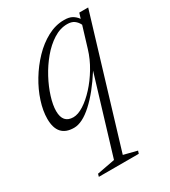

<svg xmlns="http://www.w3.org/2000/svg" viewBox="-171 -519 763 860"><g transform="rotate(-30 211.0 -89.0)"><path d="M179 223.5 298 -170Q245 -86.5 192.2 -38.5Q139.5 9.5 97 9.5Q12.5 9.5 12.5 -85Q12.5 -126 27.8 -173.2Q43 -220.5 70.5 -266Q98 -311.5 134 -349Q170 -386.5 212 -409Q254 -431.5 298.5 -431.5Q324 -431.5 339.5 -422.8Q355 -414 366 -398.5L374.5 -426H420.5L224.5 223.5L293.5 241L289 255H82.5L86.5 241ZM64 -95.5Q64 -33 118 -33Q142 -33 172 -52Q202 -71 232.2 -104Q262.5 -137 287.5 -178.8Q312.5 -220.5 326 -265.5L358.5 -372.5Q350.5 -389 337 -398.8Q323.5 -408.5 301.5 -408.5Q264.5 -408.5 229.5 -386.2Q194.5 -364 164.5 -328Q134.5 -292 112 -250Q89.5 -208 76.8 -167Q64 -126 64 -95.5Z"/></g></svg>

Font: Newsreader 16pt Light
Style: Italic
Weight: 300
Italic angle: -17°
Designer: Hugues Gentile
Foundry: Production Type
Version: Version 1.003; ttfautohint (v1.8.3)